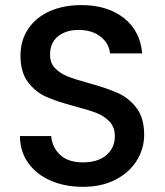

<svg xmlns="http://www.w3.org/2000/svg" viewBox="-20 -724 644 751"><path d="M58.1 -191.9H180.2Q184.1 -147 215.6 -117.9Q247.1 -88.9 304.2 -88.9Q363.3 -88.9 396.2 -117.4Q429.2 -146 429.2 -190.9Q429.2 -226.1 408.7 -248Q388.2 -270 357.7 -282Q327.1 -293.9 272.9 -308.1Q205.1 -326.2 162.6 -344.5Q120.1 -362.8 90.1 -401.9Q60.1 -440.9 60.1 -505.9Q60.1 -565.9 90.1 -610.8Q120.1 -655.8 174.1 -679.9Q228 -704.1 298.8 -704.1Q399.9 -704.1 464.4 -653.6Q528.8 -603 536.1 -515.1H410.2Q407.2 -553.2 374 -580.1Q340.8 -606.9 287.1 -606.9Q238.3 -606.9 207 -582Q175.8 -557.1 175.8 -509.8Q175.8 -477.5 195.3 -457.3Q214.8 -437 244.9 -425Q274.9 -413.1 327.1 -398.9Q396 -379.9 439.5 -360.8Q482.9 -341.8 513.4 -302.5Q543.9 -263.2 543.9 -196.8Q543.9 -143.6 515.4 -96.7Q486.8 -49.8 432.4 -21.5Q377.9 6.8 304.2 6.8Q233.9 6.8 178 -17.6Q122.1 -42 90.1 -86.9Q58.1 -131.8 58.1 -191.9Z"/></svg>

Font: Poppins Medium
Style: Regular
Weight: 500
Designer: Ninad Kale (Devanagari), Jonny Pinhorn (Latin)
Foundry: Indian Type Foundry
Version: 4.004